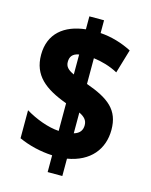

<svg xmlns="http://www.w3.org/2000/svg" viewBox="-121 -837 763 973"><g transform="rotate(15 260.0 -350.5)"><path d="M225 -30V58H302V-33C420 -53 482 -130 482 -232C482 -336 423 -382 302 -425V-560C343 -555 390 -542 430 -520L467 -645C417 -671 360 -688 302 -692V-759H225V-691C115 -679 39 -620 39 -508C39 -400 108 -346 225 -303V-158C169 -161 101 -187 48 -219V-72C101 -48 162 -33 225 -30ZM225 -559V-454C192 -469 179 -484 179 -508C179 -534 190 -553 225 -559ZM302 -166V-275C331 -261 345 -245 345 -220C345 -194 333 -175 302 -166Z"/></g></svg>

Font: Noto Sans Hebrew Condensed Black
Style: Regular
Weight: 900
Width: 3
Designer: Monotype Design Team
Foundry: Monotype Imaging Inc.
Version: Version 2.004